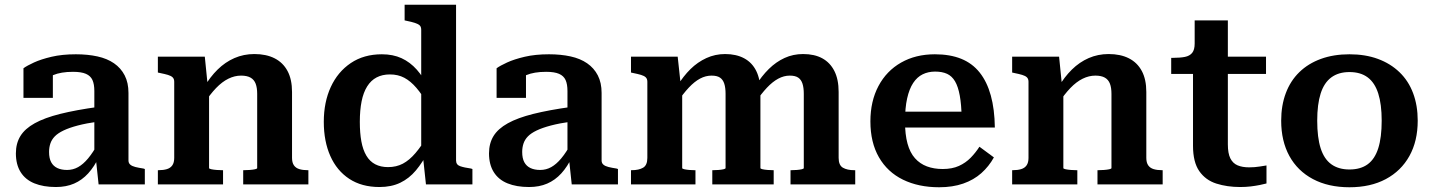

<svg xmlns="http://www.w3.org/2000/svg" viewBox="-20 -778 6042 810"><path d="M394 -327V-265Q344 -258 308 -248.5Q272 -239 248 -227.5Q224 -216 211 -202.5Q198 -189 192.5 -172.5Q187 -156 187 -137Q187 -110 196 -93.5Q205 -77 222 -69Q239 -61 263 -61Q288 -61 309.5 -73Q331 -85 351.5 -109.5Q372 -134 393 -172L398 -117Q378 -75 352 -46.5Q326 -18 292.5 -3.5Q259 11 216 11Q163 11 125 -4.5Q87 -20 67 -52Q47 -84 47 -131Q47 -173 66 -204Q85 -235 126.5 -258Q168 -281 234 -297.5Q300 -314 394 -327ZM396 0 384 -112 378 -113V-394Q378 -423 370 -440.5Q362 -458 342.5 -466.5Q323 -475 288 -475Q237 -475 204 -461Q171 -447 157 -431Q152 -437 153 -445.5Q154 -454 160 -461.5Q166 -469 177 -474.5Q188 -480 203 -481V-365H79V-490Q94 -501 123.5 -514.5Q153 -528 197.5 -538.5Q242 -549 300 -549Q350 -549 391 -540Q432 -531 461 -511Q490 -491 506 -460Q522 -429 522 -386V-101Q522 -90 529.5 -83.5Q537 -77 551 -73.5Q565 -70 585 -67L591 -65V0Z M646 0V-60H649Q669 -60 684 -64.5Q699 -69 707 -80.5Q715 -92 715 -112V-433Q715 -445 708.5 -451.5Q702 -458 688.5 -462Q675 -466 655 -470L646 -472V-539H844L856 -420L862 -416V-69Q862 -66 871.5 -64Q881 -62 894 -61Q907 -60 917 -60H921V0ZM1281 0H1006V-60H1009Q1020 -60 1033.5 -61Q1047 -62 1056 -64Q1065 -66 1065 -69V-382Q1065 -408 1058.5 -425Q1052 -442 1037 -450.5Q1022 -459 997 -459Q970 -459 943.5 -446Q917 -433 891.5 -406.5Q866 -380 840 -340L841 -410Q866 -453 898 -484.5Q930 -516 969 -533Q1008 -550 1053 -550Q1103 -550 1138.5 -532Q1174 -514 1193 -478.5Q1212 -443 1212 -390V-112Q1212 -92 1220 -80.5Q1228 -69 1243 -64.5Q1258 -60 1278 -60H1281Z M1904 -101Q1904 -83 1921 -77Q1938 -71 1967 -67L1973 -65V0H1777L1764 -121L1757 -115V-652Q1757 -665 1750.5 -671Q1744 -677 1730 -681.5Q1716 -686 1696 -690L1687 -692V-758H1904ZM1591 -549Q1638 -549 1674 -532.5Q1710 -516 1738.5 -484Q1767 -452 1788 -406L1786 -336Q1761 -379 1736.5 -407.5Q1712 -436 1685.5 -450Q1659 -464 1625 -464Q1593 -464 1569 -451.5Q1545 -439 1529 -413.5Q1513 -388 1505.5 -350.5Q1498 -313 1498 -264Q1498 -217 1504.5 -181.5Q1511 -146 1525.5 -121.5Q1540 -97 1563 -85Q1586 -73 1617 -73Q1652 -73 1679.5 -87.5Q1707 -102 1733 -132.5Q1759 -163 1787 -210L1788 -141Q1763 -93 1734.5 -59Q1706 -25 1668.5 -7Q1631 11 1581 11Q1506 11 1453.5 -23.5Q1401 -58 1373.5 -120Q1346 -182 1346 -264Q1346 -347 1375.5 -411Q1405 -475 1460 -512Q1515 -549 1591 -549Z M2390 -327V-265Q2340 -258 2304 -248.5Q2268 -239 2244 -227.5Q2220 -216 2207 -202.5Q2194 -189 2188.5 -172.5Q2183 -156 2183 -137Q2183 -110 2192 -93.5Q2201 -77 2218 -69Q2235 -61 2259 -61Q2284 -61 2305.5 -73Q2327 -85 2347.5 -109.5Q2368 -134 2389 -172L2394 -117Q2374 -75 2348 -46.5Q2322 -18 2288.5 -3.5Q2255 11 2212 11Q2159 11 2121 -4.5Q2083 -20 2063 -52Q2043 -84 2043 -131Q2043 -173 2062 -204Q2081 -235 2122.5 -258Q2164 -281 2230 -297.5Q2296 -314 2390 -327ZM2392 0 2380 -112 2374 -113V-394Q2374 -423 2366 -440.5Q2358 -458 2338.5 -466.5Q2319 -475 2284 -475Q2233 -475 2200 -461Q2167 -447 2153 -431Q2148 -437 2149 -445.5Q2150 -454 2156 -461.5Q2162 -469 2173 -474.5Q2184 -480 2199 -481V-365H2075V-490Q2090 -501 2119.5 -514.5Q2149 -528 2193.5 -538.5Q2238 -549 2296 -549Q2346 -549 2387 -540Q2428 -531 2457 -511Q2486 -491 2502 -460Q2518 -429 2518 -386V-101Q2518 -90 2525.5 -83.5Q2533 -77 2547 -73.5Q2561 -70 2581 -67L2587 -65V0Z M2642 0V-60H2645Q2675 -60 2693 -70.5Q2711 -81 2711 -112V-433Q2711 -445 2704.5 -451.5Q2698 -458 2684.5 -462Q2671 -466 2651 -470L2642 -472V-539H2839L2852 -419L2858 -416V-69Q2858 -66 2867 -64Q2876 -62 2888 -61Q2900 -60 2910 -60H2914V0ZM3244 0H2985V-60H2988Q2999 -60 3011.5 -61Q3024 -62 3032.5 -64Q3041 -66 3041 -69V-382Q3041 -408 3035.5 -425Q3030 -442 3017.5 -450.5Q3005 -459 2982 -459Q2957 -459 2933.5 -446.5Q2910 -434 2886 -408.5Q2862 -383 2835 -343L2837 -415Q2863 -457 2893 -486.5Q2923 -516 2960 -533Q2997 -550 3039 -550Q3086 -550 3119.5 -532Q3153 -514 3170.5 -478.5Q3188 -443 3188 -390V-69Q3188 -66 3197 -64Q3206 -62 3218.5 -61Q3231 -60 3242 -60H3244ZM3588 0H3315V-60H3318Q3329 -60 3341.5 -61Q3354 -62 3362.5 -64Q3371 -66 3371 -69V-382Q3371 -408 3365.5 -425Q3360 -442 3347.5 -450.5Q3335 -459 3312 -459Q3287 -459 3263 -446Q3239 -433 3215.5 -408Q3192 -383 3165 -344L3167 -415Q3193 -457 3223.5 -487Q3254 -517 3290 -533.5Q3326 -550 3368 -550Q3416 -550 3449 -532Q3482 -514 3500 -478.5Q3518 -443 3518 -390V-112Q3518 -81 3536 -70.5Q3554 -60 3584 -60H3588Z M3798 -265Q3798 -211 3808.5 -172.5Q3819 -134 3840 -110.5Q3861 -87 3890.5 -76Q3920 -65 3957 -65Q3997 -65 4025.5 -78Q4054 -91 4075 -112.5Q4096 -134 4112 -159L4173 -114Q4152 -76 4120 -47.5Q4088 -19 4043.5 -3.5Q3999 12 3942 12Q3855 12 3789.5 -20Q3724 -52 3688 -114.5Q3652 -177 3652 -266Q3652 -351 3686 -415Q3720 -479 3781.5 -514Q3843 -549 3924 -549Q3988 -549 4035 -530Q4082 -511 4113 -472Q4144 -433 4160 -375Q4176 -317 4177 -240H3763V-307H4061L4037 -281Q4036 -337 4029 -375Q4022 -413 4009 -435Q3996 -457 3975.5 -466.5Q3955 -476 3925 -476Q3896 -476 3872.5 -464.5Q3849 -453 3832.5 -428Q3816 -403 3807 -363Q3798 -323 3798 -265Z M4250 0V-60H4253Q4273 -60 4288 -64.5Q4303 -69 4311 -80.5Q4319 -92 4319 -112V-433Q4319 -445 4312.5 -451.5Q4306 -458 4292.5 -462Q4279 -466 4259 -470L4250 -472V-539H4448L4460 -420L4466 -416V-69Q4466 -66 4475.5 -64Q4485 -62 4498 -61Q4511 -60 4521 -60H4525V0ZM4885 0H4610V-60H4613Q4624 -60 4637.5 -61Q4651 -62 4660 -64Q4669 -66 4669 -69V-382Q4669 -408 4662.5 -425Q4656 -442 4641 -450.5Q4626 -459 4601 -459Q4574 -459 4547.5 -446Q4521 -433 4495.5 -406.5Q4470 -380 4444 -340L4445 -410Q4470 -453 4502 -484.5Q4534 -516 4573 -533Q4612 -550 4657 -550Q4707 -550 4742.5 -532Q4778 -514 4797 -478.5Q4816 -443 4816 -390V-112Q4816 -92 4824 -80.5Q4832 -69 4847 -64.5Q4862 -60 4882 -60H4885Z M4921 -466V-534H4930Q4959 -534 4979 -538Q4999 -542 5009.5 -555Q5020 -568 5020 -594L5111 -539H5321V-466ZM5160 -169Q5160 -131 5170.5 -110Q5181 -89 5201 -80.5Q5221 -72 5250 -72Q5274 -72 5294.5 -75.5Q5315 -79 5323 -80V-4Q5312 -1 5294.5 2.5Q5277 6 5256.5 8.5Q5236 11 5212 11Q5157 11 5111.5 -3.5Q5066 -18 5039.5 -56Q5013 -94 5013 -163V-522L5020 -530V-692H5160Z M5961 -269Q5961 -183 5926 -120Q5891 -57 5826.5 -22.5Q5762 12 5673 12Q5584 12 5519 -22.5Q5454 -57 5419.5 -120Q5385 -183 5385 -269Q5385 -333 5404.5 -385Q5424 -437 5461.5 -473.5Q5499 -510 5552.5 -529.5Q5606 -549 5673 -549Q5740 -549 5793 -529.5Q5846 -510 5884 -473.5Q5922 -437 5941.5 -385Q5961 -333 5961 -269ZM5537 -269Q5537 -198 5551.5 -152.5Q5566 -107 5596.5 -85Q5627 -63 5673 -63Q5720 -63 5750 -85Q5780 -107 5794.5 -152.5Q5809 -198 5809 -269Q5809 -338 5794.5 -383.5Q5780 -429 5750 -451.5Q5720 -474 5673 -474Q5627 -474 5596.5 -451.5Q5566 -429 5551.5 -383.5Q5537 -338 5537 -269Z"/></svg>

Font: Roboto Serif SemiBold
Style: Regular
Weight: 600
Designer: Greg Gazdowicz
Foundry: Commercial Type
Version: Version 1.008